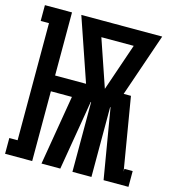

<svg xmlns="http://www.w3.org/2000/svg" viewBox="-114 -826 828 917"><g transform="rotate(15 300.0 -367.5)"><path d="M-5 0V-78H36V-657H-5V-735H129V-423H282L175 -735H575L468 -423H504L564 -64V-78H605V0H482L424 -345H422V0H328V-345H326L312 -261L268 0H175L233 -345H129V0ZM375 -423 455 -657H295Z"/></g></svg>

Font: Iosevka Slab XBdEx
Style: Regular
Weight: 800
Width: 7
Monospace: yes
Designer: Belleve Invis
Foundry: Belleve Invis
Version: Version 11.1.0; ttfautohint (v1.8.3)